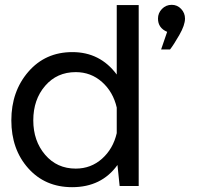

<svg xmlns="http://www.w3.org/2000/svg" viewBox="-20 -771 840 796"><path d="M673 -639Q635 -655 635 -694Q635 -717 651.5 -734Q668 -751 692 -751Q715 -751 731 -734Q747 -717 747 -694Q747 -667 723.5 -626Q700 -585 685 -566H648ZM555 -750V0H476L467 -87Q401 5 279 5Q167 5 97 -73.5Q27 -152 27 -272Q27 -392 97.5 -473.5Q168 -555 280 -555Q395 -555 464 -462V-750ZM294 -72Q357 -72 403 -113Q449 -154 464 -219V-325Q449 -390 403 -431Q357 -472 294 -472Q216 -472 167 -415Q118 -358 118 -272Q118 -187 167 -129.5Q216 -72 294 -72Z"/></svg>

Font: Oakes Grotesk
Style: Regular
Weight: 400
Designer: Samuel Oakes
Foundry: Samuel Oakes
Version: Version 1.000;PS 001.000;hotconv 1.0.88;makeotf.lib2.5.64775